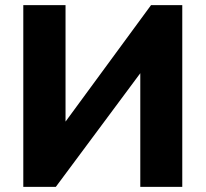

<svg xmlns="http://www.w3.org/2000/svg" viewBox="-20 -730 803 750"><path d="M236 -255 570 -710H692V0H528V-444L198 0H71V-710H236Z"/></svg>

Font: Boldmen
Style: Bold
Weight: 700
Designer: Matt McInerney, Pablo Impallari, Rodrigo Fuenzalida
Foundry: LIVING CONCEPT
Version: Version 1.000